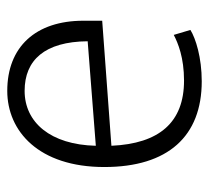

<svg xmlns="http://www.w3.org/2000/svg" viewBox="-44 -536 589 542"><g transform="rotate(-90 251.0 -264.5)"><path d="M293 10C360 10 414 -7 438 -22L424 -69C401 -57 360 -40 295 -40C177 -40 117 -110 111 -245L464 -271V-324C464 -459 390 -539 266 -539C152 -539 51 -450 51 -265C51 -85 138 10 293 10ZM266 -490C353 -490 405 -433 406 -312L111 -289C114 -417 177 -490 266 -490Z"/></g></svg>

Font: Repo Light
Style: Regular
Weight: 300
Designer: Stefan Peev
Foundry: Context Ltd
Version: Version 001.502